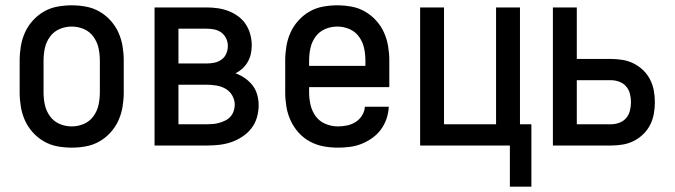

<svg xmlns="http://www.w3.org/2000/svg" viewBox="-20 -548 2540 723"><path d="M250 8Q223 8 196 3Q169 -2 145.5 -15.5Q122 -29 103.5 -49.5Q85 -70 74 -94.5Q63 -119 58.5 -146Q54 -173 54 -200V-320Q54 -347 58.5 -374Q63 -401 74 -425.5Q85 -450 103.5 -470.5Q122 -491 145.5 -504.5Q169 -518 196 -523Q223 -528 250 -528Q277 -528 304 -523Q331 -518 354.5 -504.5Q378 -491 396.5 -470.5Q415 -450 426 -425.5Q437 -401 441.5 -374Q446 -347 446 -320V-200Q446 -173 441.5 -146Q437 -119 426 -94.5Q415 -70 396.5 -49.5Q378 -29 354.5 -15.5Q331 -2 304 3Q277 8 250 8ZM250 -72Q274 -72 296 -81.5Q318 -91 332 -110.5Q346 -130 351 -153Q356 -176 356 -200V-320Q356 -344 351 -367Q346 -390 332 -409.5Q318 -429 296 -438.5Q274 -448 250 -448Q226 -448 204 -438.5Q182 -429 168 -409.5Q154 -390 149 -367Q144 -344 144 -320V-200Q144 -176 149 -153Q154 -130 168 -110.5Q182 -91 204 -81.5Q226 -72 250 -72Z M562 0V-520H758Q779 -520 800 -517Q821 -514 840.5 -506.5Q860 -499 877 -486.5Q894 -474 905.5 -456.5Q917 -439 922.5 -418.5Q928 -398 928 -377Q928 -361 924.5 -345Q921 -329 913 -315Q905 -301 893 -290Q881 -279 867 -272Q886 -265 902.5 -253.5Q919 -242 931 -226.5Q943 -211 948.5 -191.5Q954 -172 954 -152Q954 -129 947.5 -106Q941 -83 926.5 -64.5Q912 -46 892 -33Q872 -20 850 -12.5Q828 -5 804.5 -2.5Q781 0 758 0ZM652 -309H758Q773 -309 787.5 -312Q802 -315 814 -323.5Q826 -332 832 -346Q838 -360 838 -375Q838 -390 831.5 -403.5Q825 -417 813.5 -425.5Q802 -434 787.5 -437Q773 -440 758 -440H652ZM652 -80H758Q770 -80 782 -81Q794 -82 806 -85.5Q818 -89 829 -94.5Q840 -100 848 -109Q856 -118 860 -130Q864 -142 864 -154Q864 -172 854.5 -188.5Q845 -205 829 -214Q813 -223 794.5 -226Q776 -229 758 -229H652Z M1252 8Q1225 8 1198 3Q1171 -2 1147 -15Q1123 -28 1104.5 -48.5Q1086 -69 1074.5 -94Q1063 -119 1058.5 -146Q1054 -173 1054 -200V-320Q1054 -347 1058.5 -374Q1063 -401 1074 -425.5Q1085 -450 1103.5 -470.5Q1122 -491 1145.5 -504.5Q1169 -518 1196 -523Q1223 -528 1250 -528Q1277 -528 1304 -523Q1331 -518 1354.5 -504.5Q1378 -491 1396.5 -470.5Q1415 -450 1426 -425.5Q1437 -401 1441.5 -374Q1446 -347 1446 -320V-220H1144V-200Q1144 -176 1149.5 -152.5Q1155 -129 1169 -110Q1183 -91 1205.5 -81.5Q1228 -72 1252 -72Q1269 -72 1286.5 -75.5Q1304 -79 1319 -88.5Q1334 -98 1343.5 -113.5Q1353 -129 1354 -146H1444Q1443 -123 1435.5 -101Q1428 -79 1414.5 -60.5Q1401 -42 1382 -28.5Q1363 -15 1342 -6.5Q1321 2 1298 5Q1275 8 1252 8ZM1356 -300V-320Q1356 -344 1351 -367Q1346 -390 1332 -409.5Q1318 -429 1296 -438.5Q1274 -448 1250 -448Q1226 -448 1204 -438.5Q1182 -429 1168 -409.5Q1154 -390 1149 -367Q1144 -344 1144 -320V-300Z M1900 155V0H1562V-520H1652V-80H1848V-520H1938V-80H1981V155Z M2062 0V-520H2152V-326H2280Q2302 -326 2324 -322.5Q2346 -319 2366 -309Q2386 -299 2402 -283.5Q2418 -268 2428 -248.5Q2438 -229 2442 -207Q2446 -185 2446 -163Q2446 -141 2442 -119Q2438 -97 2428 -77.5Q2418 -58 2402 -42.5Q2386 -27 2366 -17Q2346 -7 2324 -3.5Q2302 0 2280 0ZM2280 -80Q2296 -80 2311.5 -85.5Q2327 -91 2337.5 -103Q2348 -115 2352 -131Q2356 -147 2356 -163Q2356 -179 2352 -195Q2348 -211 2337.5 -223Q2327 -235 2311.5 -240.5Q2296 -246 2280 -246H2152V-80Z"/></svg>

Font: Iosevka SS10 Medium
Style: Regular
Weight: 500
Monospace: yes
Designer: Belleve Invis
Foundry: Belleve Invis
Version: Version 28.0.6; ttfautohint (v1.8.4)